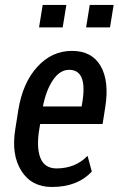

<svg xmlns="http://www.w3.org/2000/svg" viewBox="-20 -743 478 773"><path d="M312 -334.5Q332 -461.9 258.3 -461.9Q221.2 -461.9 193.4 -420.9Q165.5 -379.9 152.8 -314.5H308.6ZM189 9.8Q106.9 9.8 65.9 -55.2Q24.9 -120.1 41.5 -222.7L53.7 -299.8Q71.3 -409.2 129.9 -473.6Q188.5 -538.1 269.5 -538.1Q350.1 -538.1 385.3 -477.1Q420.4 -416 403.8 -312L393.1 -243.7H141.6L138.2 -222.7Q126 -149.4 142.6 -107.4Q159.2 -65.4 207 -64.9Q283.7 -64.9 332.5 -115.7L349.6 -52.2Q292 9.8 189 9.8ZM232.4 -632.8H137.2L151.9 -723.1H247.1ZM422.9 -632.8H326.7L341.3 -723.1H437.5Z"/></svg>

Font: RobotoCondensed-Italic
Style: Italic
Weight: 400
Designer: Google
Version: Version 1.200311; 2013